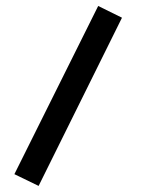

<svg xmlns="http://www.w3.org/2000/svg" viewBox="-20 -380 473 631"><path d="M302.7 -360.4 380.9 -321.8 106.9 231 27.3 192.4Z"/></svg>

Font: Vazirmatn RD FD Medium
Style: Regular
Weight: 500
Designer: Saber Rastikerdar
Foundry: Saber Rastikerdar
Version: Version 33.003